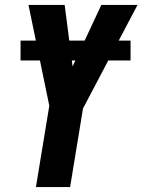

<svg xmlns="http://www.w3.org/2000/svg" viewBox="-20 -755 575 775"><path d="M125 0 179 -328 95 -735H241L273 -487L389 -735H535L315 -317L263 0ZM507 -511H63V-591H507Z"/></svg>

Font: Iosevka Heavy Oblique
Style: Regular
Weight: 900
Italic angle: -9°
Monospace: yes
Designer: Belleve Invis
Foundry: Belleve Invis
Version: Version 32.5.0; ttfautohint (v1.8.4)